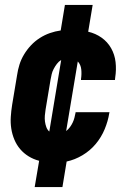

<svg xmlns="http://www.w3.org/2000/svg" viewBox="-20 -648 540 775"><path d="M120 107 138 1Q115 -5 95.5 -17Q76 -29 61.5 -46Q47 -63 38 -84.5Q29 -106 25.5 -129Q22 -152 23.5 -176Q25 -200 29 -225L49 -345Q52 -366 58.5 -387Q65 -408 77 -428Q89 -448 105 -465Q121 -482 140.5 -494.5Q160 -507 181.5 -514.5Q203 -522 225 -525L242 -628H354L336 -520Q366 -513 390 -496Q414 -479 428.5 -453.5Q443 -428 446.5 -397.5Q450 -367 445 -335L444 -325H307V-329Q310 -349 308 -368Q306 -387 294 -400L247 -119Q256 -126 262.5 -135Q269 -144 273.5 -153.5Q278 -163 280.5 -173Q283 -183 285 -193V-195H422L421 -191Q416 -159 402.5 -126.5Q389 -94 366.5 -67Q344 -40 313 -21.5Q282 -3 249 4L232 107ZM179 -117 227 -406Q217 -400 209.5 -390Q202 -380 196.5 -369.5Q191 -359 188.5 -348Q186 -337 184 -326L164 -206Q162 -194 161 -181.5Q160 -169 161.5 -157.5Q163 -146 167 -135Q171 -124 179 -117Z"/></svg>

Font: Iosevka Heavy Oblique
Style: Regular
Weight: 900
Italic angle: -9°
Monospace: yes
Designer: Belleve Invis
Foundry: Belleve Invis
Version: Version 32.5.0; ttfautohint (v1.8.4)